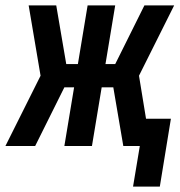

<svg xmlns="http://www.w3.org/2000/svg" viewBox="-45 -540 665 710"><path d="M546 150H447L472 0H411L374 -217H331L295 0H193L229 -217H193L85 0H-25L105 -260L61 -520H163L200 -303H243L279 -520H381L345 -303H381L392 -325L489 -520H599L469 -260L495 -101H587Z"/></svg>

Font: Iosevka Extended
Style: Bold Italic
Weight: 700
Width: 7
Italic angle: -9°
Monospace: yes
Designer: Belleve Invis
Foundry: Belleve Invis
Version: Version 32.5.0; ttfautohint (v1.8.4)